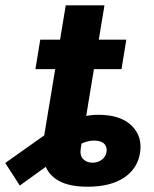

<svg xmlns="http://www.w3.org/2000/svg" viewBox="-97 -696 582 726"><path d="M234.3 10Q165.3 10 125.6 -12.1Q85.9 -34.2 72.4 -74.5Q58.9 -114.7 67.7 -168.4L89.2 -299.1H235.9L208.4 -135Q204.1 -108 217.5 -94.4Q230.9 -80.8 252.9 -80.8Q272.8 -80.8 287.8 -92Q302.8 -103.1 305.7 -121.5Q308.6 -138.4 298.9 -150.4Q289.2 -162.5 265.4 -164.1Q250.4 -165.4 234 -161.2Q217.5 -157 195.9 -145.6Q174.3 -134.3 143.3 -113.7L-22.1 5.6L-77.2 -79.7L82.7 -192.9Q123.4 -222.4 173.8 -242.2Q224.2 -261.9 275.5 -261.9Q359.1 -261.9 400.9 -220.8Q442.7 -179.7 432.4 -117Q422.6 -57.5 371.3 -23.7Q320.1 10 234.3 10ZM72 -194.1 151.6 -675.8H298L218.4 -194.1ZM36.9 -434.5 55.2 -545.9H380.6L362.4 -434.5Z"/></svg>

Font: Inter
Style: Italic
Weight: 400
Italic angle: -9.3988°
Designer: Rasmus Andersson
Foundry: rsms
Version: Version 4.001;git-66647c0bb